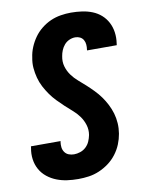

<svg xmlns="http://www.w3.org/2000/svg" viewBox="-85 -804 669 873"><g transform="rotate(-10 250.0 -367.5)"><path d="M206 8Q179 8 154 4.5Q129 1 106 -8Q83 -17 63.5 -32.5Q44 -48 32 -69.5Q20 -91 16.5 -116.5Q13 -142 18 -168L19 -176H156L155 -173Q153 -160 154.5 -147.5Q156 -135 163 -125Q170 -115 181.5 -110.5Q193 -106 206 -106Q220 -106 235 -111Q250 -116 261.5 -127Q273 -138 279 -152Q285 -166 288 -181Q292 -205 285 -227.5Q278 -250 264.5 -268.5Q251 -287 234 -301.5Q217 -316 200.5 -331.5Q184 -347 168.5 -363Q153 -379 140 -397.5Q127 -416 116.5 -436Q106 -456 100 -478.5Q94 -501 92 -524.5Q90 -548 95 -573Q98 -596 107.5 -619Q117 -642 131.5 -662.5Q146 -683 166 -699Q186 -715 208.5 -725Q231 -735 255.5 -739Q280 -743 303 -743Q329 -743 354 -739.5Q379 -736 401.5 -727Q424 -718 441.5 -702.5Q459 -687 470 -666Q481 -645 484.5 -620Q488 -595 484 -569L483 -561H346V-564Q348 -576 347 -588Q346 -600 340.5 -609.5Q335 -619 325 -624Q315 -629 303 -629Q289 -629 275.5 -623Q262 -617 252.5 -606Q243 -595 237.5 -581.5Q232 -568 230 -555Q225 -530 231.5 -507.5Q238 -485 251.5 -466.5Q265 -448 282 -433.5Q299 -419 315.5 -404Q332 -389 348 -372.5Q364 -356 377 -338Q390 -320 400.5 -299.5Q411 -279 417.5 -257Q424 -235 425.5 -211Q427 -187 423 -163Q419 -139 409.5 -115.5Q400 -92 384 -71Q368 -50 347 -34.5Q326 -19 302.5 -9Q279 1 254.5 4.5Q230 8 206 8Z"/></g></svg>

Font: Iosevka Curly Heavy
Style: Italic
Weight: 900
Italic angle: -9°
Monospace: yes
Designer: Belleve Invis
Foundry: Belleve Invis
Version: Version 22.1.2; ttfautohint (v1.8.4)